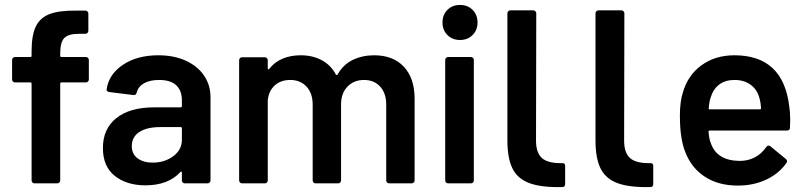

<svg xmlns="http://www.w3.org/2000/svg" viewBox="-20 -743 3266 778"><path d="M340 -500V-421Q340 -416 336.5 -412.5Q333 -409 328 -409H229Q224 -409 224 -404V-12Q224 -7 220.5 -3.5Q217 0 212 0H120Q115 0 111.5 -3.5Q108 -7 108 -12V-404Q108 -409 103 -409H41Q36 -409 32.5 -412.5Q29 -416 29 -421V-500Q29 -505 32.5 -508.5Q36 -512 41 -512H103Q108 -512 108 -517V-535Q108 -600 125 -635.5Q142 -671 181 -686Q220 -701 291 -700H326Q331 -700 334.5 -696.5Q338 -693 338 -688V-618Q338 -613 334.5 -609.5Q331 -606 326 -606H300Q257 -606 240.5 -589Q224 -572 224 -527V-517Q224 -512 229 -512H328Q333 -512 336.5 -508.5Q340 -505 340 -500Z M833 -349V-12Q833 -7 829.5 -3.5Q826 0 821 0H729Q724 0 720.5 -3.5Q717 -7 717 -12V-44Q717 -47 715 -47.5Q713 -48 711 -46Q662 8 569 8Q494 8 445.5 -30Q397 -68 397 -143Q397 -221 451.5 -264.5Q506 -308 605 -308H712Q717 -308 717 -313V-337Q717 -376 694 -397.5Q671 -419 625 -419Q587 -419 563.5 -405.5Q540 -392 534 -368Q531 -356 520 -358L423 -370Q418 -371 414.5 -373.5Q411 -376 412 -380Q420 -441 477.5 -480Q535 -519 622 -519Q685 -519 733 -497Q781 -475 807 -436.5Q833 -398 833 -349ZM717 -176V-223Q717 -228 712 -228H628Q575 -228 544.5 -208Q514 -188 514 -151Q514 -119 537.5 -101.5Q561 -84 598 -84Q647 -84 682 -110Q717 -136 717 -176Z M1660 -343V-12Q1660 -7 1656.5 -3.5Q1653 0 1648 0H1557Q1552 0 1548.5 -3.5Q1545 -7 1545 -12V-319Q1545 -365 1520.5 -392Q1496 -419 1455 -419Q1414 -419 1388 -392Q1362 -365 1362 -320V-12Q1362 -7 1358.5 -3.5Q1355 0 1350 0H1259Q1254 0 1250.5 -3.5Q1247 -7 1247 -12V-319Q1247 -365 1222 -392Q1197 -419 1156 -419Q1118 -419 1093.5 -397Q1069 -375 1065 -337V-12Q1065 -7 1061.5 -3.5Q1058 0 1053 0H961Q956 0 952.5 -3.5Q949 -7 949 -12V-499Q949 -504 952.5 -507.5Q956 -511 961 -511H1053Q1058 -511 1061.5 -507.5Q1065 -504 1065 -499V-466Q1065 -463 1067 -462Q1069 -461 1071 -464Q1093 -492 1125.5 -505.5Q1158 -519 1198 -519Q1247 -519 1284 -499Q1321 -479 1341 -441Q1344 -437 1348 -441Q1370 -481 1409 -500Q1448 -519 1496 -519Q1573 -519 1616.5 -472.5Q1660 -426 1660 -343Z M1773 -652Q1773 -683 1793 -703Q1813 -723 1844 -723Q1875 -723 1895 -703Q1915 -683 1915 -652Q1915 -621 1895 -601Q1875 -581 1844 -581Q1813 -581 1793 -601Q1773 -621 1773 -652ZM1784 -12V-500Q1784 -505 1787.5 -508.5Q1791 -512 1796 -512H1888Q1893 -512 1896.5 -508.5Q1900 -505 1900 -500V-12Q1900 -7 1896.5 -3.5Q1893 0 1888 0H1796Q1791 0 1787.5 -3.5Q1784 -7 1784 -12Z M2258 15Q2173 17 2125 -1Q2077 -19 2056.5 -60.5Q2036 -102 2036 -174V-689Q2036 -694 2039.5 -697.5Q2043 -701 2048 -701H2141Q2146 -701 2149.5 -697.5Q2153 -694 2153 -689L2152 -173Q2152 -124 2176 -102.5Q2200 -81 2257 -82Q2270 -83 2270 -71V3Q2270 15 2258 15Z M2615 15Q2530 17 2482 -1Q2434 -19 2413.5 -60.5Q2393 -102 2393 -174V-689Q2393 -694 2396.5 -697.5Q2400 -701 2405 -701H2498Q2503 -701 2506.5 -697.5Q2510 -694 2510 -689L2509 -173Q2509 -124 2533 -102.5Q2557 -81 2614 -82Q2627 -83 2627 -71V3Q2627 15 2615 15Z M3182 -257 3181 -226Q3181 -214 3169 -214H2856Q2851 -214 2851 -209Q2854 -176 2860 -164Q2884 -92 2977 -91Q3045 -91 3085 -147Q3089 -153 3095 -153Q3099 -153 3102 -150L3164 -99Q3173 -92 3167 -83Q3136 -39 3084.5 -15Q3033 9 2970 9Q2892 9 2837.5 -26Q2783 -61 2758 -124Q2735 -178 2735 -274Q2735 -332 2747 -368Q2767 -438 2822.5 -478.5Q2878 -519 2956 -519Q3153 -519 3178 -313Q3182 -288 3182 -257ZM2860 -349Q2854 -332 2852 -305Q2850 -300 2856 -300H3059Q3064 -300 3064 -305Q3062 -330 3058 -343Q3049 -379 3022.5 -399Q2996 -419 2956 -419Q2919 -419 2894.5 -400.5Q2870 -382 2860 -349Z"/></svg>

Font: Amber EN SemiBold
Style: Regular
Weight: 600
Designer: Jeremy Tribby
Foundry: Tribby Type
Version: Version 1.408 November 24, 2021